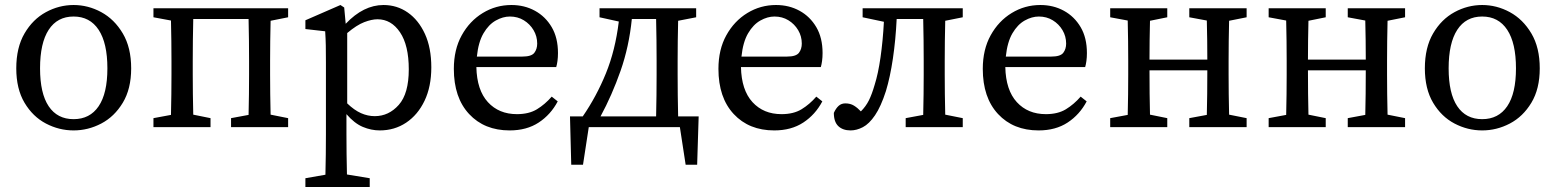

<svg xmlns="http://www.w3.org/2000/svg" viewBox="-20 -508 6216 767"><path d="M274 13Q216 13 163.5 -14.5Q111 -42 78 -97.5Q45 -153 45 -235Q45 -318 78 -374.5Q111 -431 163.5 -459.5Q216 -488 274 -488Q332 -488 384.5 -459.5Q437 -431 470.5 -374.5Q504 -318 504 -235Q504 -153 470.5 -97.5Q437 -42 384.5 -14.5Q332 13 274 13ZM274 -32Q339 -32 374 -83.5Q409 -135 409 -235Q409 -336 374 -389Q339 -442 274 -442Q209 -442 174.5 -389Q140 -336 140 -235Q140 -135 174.5 -83.5Q209 -32 274 -32Z M593 0V-36L663 -49Q664 -87 664.5 -131.5Q665 -176 665 -210V-265Q665 -299 664.5 -344Q664 -389 663 -426L593 -439V-475H1131V-439L1061 -425Q1060 -388 1059.5 -343.5Q1059 -299 1059 -265V-210Q1059 -176 1059.5 -132Q1060 -88 1061 -50L1131 -36V0H903V-36L973 -49Q974 -87 974.5 -131.5Q975 -176 975 -210V-265Q975 -300 974.5 -347Q974 -394 973 -432H752Q751 -394 750.5 -347Q750 -300 750 -265V-210Q750 -176 750.5 -132Q751 -88 752 -50L821 -36V0Z M1200 239V204L1280 190Q1281 149 1281.5 108.5Q1282 68 1282 28V-258Q1282 -299 1281.5 -326Q1281 -353 1279 -383L1200 -392V-427L1340 -488L1355 -478L1361 -413Q1432 -488 1512 -488Q1566 -488 1609 -458Q1652 -428 1677.5 -372.5Q1703 -317 1703 -239Q1703 -162 1676 -105.5Q1649 -49 1602.5 -18Q1556 13 1497 13Q1463 13 1429.5 -1Q1396 -15 1364 -52V27Q1364 67 1364.5 107.5Q1365 148 1366 189L1457 204V239ZM1488 -431Q1465 -431 1435 -419.5Q1405 -408 1367 -376V-95Q1395 -68 1422 -56Q1449 -44 1477 -44Q1533 -44 1573 -89Q1613 -134 1613 -231Q1613 -327 1578 -379Q1543 -431 1488 -431Z M2017 -442Q1989 -442 1960.5 -426Q1932 -410 1911.5 -375Q1891 -340 1885 -282H2067Q2103 -282 2114.5 -297Q2126 -312 2126 -334Q2126 -363 2111.5 -387.5Q2097 -412 2072.5 -427Q2048 -442 2017 -442ZM2016 13Q1915 13 1854 -52.5Q1793 -118 1793 -233Q1793 -310 1824.5 -367Q1856 -424 1908.5 -456Q1961 -488 2023 -488Q2075 -488 2117 -465Q2159 -442 2184 -399.5Q2209 -357 2209 -296Q2209 -279 2207 -264.5Q2205 -250 2202 -240H1883Q1885 -148 1929 -100Q1973 -52 2045 -52Q2093 -52 2125 -71.5Q2157 -91 2184 -122L2208 -103Q2180 -50 2132 -18.5Q2084 13 2016 13Z M2603 -265Q2603 -300 2602.5 -347Q2602 -394 2601 -432H2504Q2493 -322 2459 -225Q2425 -128 2379 -43H2601Q2602 -81 2602.5 -127.5Q2603 -174 2603 -210ZM2375 -439V-475H2761V-439L2689 -425Q2688 -388 2687.5 -343.5Q2687 -299 2687 -265V-210Q2687 -174 2687.5 -127.5Q2688 -81 2689 -43H2771L2765 150H2719L2696 0H2332L2309 150H2262L2257 -43H2308Q2363 -123 2400.5 -215Q2438 -307 2452 -422Z M3074 -442Q3046 -442 3017.5 -426Q2989 -410 2968.5 -375Q2948 -340 2942 -282H3124Q3160 -282 3171.5 -297Q3183 -312 3183 -334Q3183 -363 3168.5 -387.5Q3154 -412 3129.5 -427Q3105 -442 3074 -442ZM3073 13Q2972 13 2911 -52.5Q2850 -118 2850 -233Q2850 -310 2881.5 -367Q2913 -424 2965.5 -456Q3018 -488 3080 -488Q3132 -488 3174 -465Q3216 -442 3241 -399.5Q3266 -357 3266 -296Q3266 -279 3264 -264.5Q3262 -250 3259 -240H2940Q2942 -148 2986 -100Q3030 -52 3102 -52Q3150 -52 3182 -71.5Q3214 -91 3241 -122L3265 -103Q3237 -50 3189 -18.5Q3141 13 3073 13Z M3378 13Q3347 13 3329 -4Q3311 -21 3311 -57Q3319 -75 3330 -85Q3341 -95 3357 -95Q3377 -95 3391.5 -86Q3406 -77 3419 -63Q3439 -83 3451 -107Q3463 -131 3474 -169Q3488 -213 3497.5 -279Q3507 -345 3511 -421L3426 -439V-475H3826V-439L3756 -425Q3755 -388 3754.5 -343.5Q3754 -299 3754 -265V-210Q3754 -176 3754.5 -132Q3755 -88 3756 -50L3826 -36V0H3598V-36L3668 -49Q3669 -87 3669.5 -131.5Q3670 -176 3670 -210V-265Q3670 -300 3669.5 -347Q3669 -394 3668 -432H3562Q3558 -349 3547 -274.5Q3536 -200 3519 -144Q3499 -82 3475.5 -47.5Q3452 -13 3427 0Q3402 13 3378 13Z M4130 -442Q4102 -442 4073.5 -426Q4045 -410 4024.5 -375Q4004 -340 3998 -282H4180Q4216 -282 4227.5 -297Q4239 -312 4239 -334Q4239 -363 4224.5 -387.5Q4210 -412 4185.5 -427Q4161 -442 4130 -442ZM4129 13Q4028 13 3967 -52.5Q3906 -118 3906 -233Q3906 -310 3937.5 -367Q3969 -424 4021.5 -456Q4074 -488 4136 -488Q4188 -488 4230 -465Q4272 -442 4297 -399.5Q4322 -357 4322 -296Q4322 -279 4320 -264.5Q4318 -250 4315 -240H3996Q3998 -148 4042 -100Q4086 -52 4158 -52Q4206 -52 4238 -71.5Q4270 -91 4297 -122L4321 -103Q4293 -50 4245 -18.5Q4197 13 4129 13Z M4731 -439V-475H4960V-439L4890 -425Q4889 -388 4888.5 -343.5Q4888 -299 4888 -265V-210Q4888 -176 4888.5 -132Q4889 -88 4890 -50L4960 -36V0H4731V-36L4801 -49Q4802 -86 4802.5 -133.5Q4803 -181 4803 -227H4572Q4572 -181 4572.5 -134Q4573 -87 4574 -50L4643 -36V0H4415V-36L4485 -49Q4486 -87 4486.5 -131.5Q4487 -176 4487 -210V-265Q4487 -299 4486.5 -344Q4486 -389 4485 -426L4415 -439V-475H4643V-439L4574 -425Q4573 -389 4572.5 -346.5Q4572 -304 4572 -270H4803Q4803 -305 4802.5 -347.5Q4802 -390 4801 -426Z M5364 -439V-475H5593V-439L5523 -425Q5522 -388 5521.5 -343.5Q5521 -299 5521 -265V-210Q5521 -176 5521.5 -132Q5522 -88 5523 -50L5593 -36V0H5364V-36L5434 -49Q5435 -86 5435.5 -133.5Q5436 -181 5436 -227H5205Q5205 -181 5205.5 -134Q5206 -87 5207 -50L5276 -36V0H5048V-36L5118 -49Q5119 -87 5119.5 -131.5Q5120 -176 5120 -210V-265Q5120 -299 5119.5 -344Q5119 -389 5118 -426L5048 -439V-475H5276V-439L5207 -425Q5206 -389 5205.5 -346.5Q5205 -304 5205 -270H5436Q5436 -305 5435.5 -347.5Q5435 -390 5434 -426Z M5901 13Q5843 13 5790.5 -14.5Q5738 -42 5705 -97.5Q5672 -153 5672 -235Q5672 -318 5705 -374.5Q5738 -431 5790.5 -459.5Q5843 -488 5901 -488Q5959 -488 6011.5 -459.5Q6064 -431 6097.5 -374.5Q6131 -318 6131 -235Q6131 -153 6097.5 -97.5Q6064 -42 6011.5 -14.5Q5959 13 5901 13ZM5901 -32Q5966 -32 6001 -83.5Q6036 -135 6036 -235Q6036 -336 6001 -389Q5966 -442 5901 -442Q5836 -442 5801.5 -389Q5767 -336 5767 -235Q5767 -135 5801.5 -83.5Q5836 -32 5901 -32Z"/></svg>

Font: Source Serif Pro
Style: Regular
Weight: 400
Designer: Frank Grießhammer
Foundry: Adobe Systems Incorporated
Version: Version 3.001;hotconv 1.0.111;makeotfexe 2.5.65597